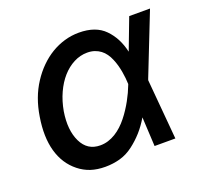

<svg xmlns="http://www.w3.org/2000/svg" viewBox="-103 -672 848 801"><g transform="rotate(-20 321.5 -271.0)"><path d="M49 -279.1Q61.8 -360.8 101.6 -421.5Q121.4 -452.1 146 -476.4Q170.5 -500.7 198.5 -517.6Q226.6 -534.4 257.6 -543.5Q288.7 -552.6 321.7 -552.6Q396.3 -552.6 436.1 -511.7Q476.2 -470.9 490.4 -407.3H490.8L543.3 -545.5H635.7L527.7 -271.3L526.3 -266.7L549.7 0H457.4L450.6 -129.6Q431.5 -97.3 409.3 -72.4Q387.1 -47.6 360.4 -27.3Q332.4 -6 301.1 2.7Q269.9 11.4 235.4 11.4Q199.9 11.4 171.3 2Q142.8 -7.5 119 -26.6Q70.7 -65 52.7 -129.1Q34.8 -193.2 49 -279.1ZM163.7 -132.8Q189.3 -79.9 246.1 -79.9Q264.6 -79.9 281.6 -85.2Q298.7 -90.6 314.3 -100.1Q329.9 -109.7 343.9 -122.7Q358 -135.7 370 -150.9Q382.5 -166.5 393.1 -182.9Q403.8 -199.2 412.5 -215.2Q421.2 -231.2 428.3 -246.4Q435.4 -261.7 440.3 -274.9L442.5 -280.5V-280.9Q442.1 -293 440.7 -307.4Q439.3 -321.7 436.6 -336.8Q433.9 -351.9 429.7 -367.2Q425.4 -382.5 419.4 -396.3Q413.4 -410.9 404.8 -422.9Q396.3 -435 384.8 -443.7Q373.2 -452.4 358.7 -457.4Q344.1 -462.4 326 -462.4Q294.7 -462.4 266.2 -447.6Q237.6 -432.9 214.5 -406.8Q191.4 -380.7 174.9 -344.5Q158.4 -308.2 150.9 -265.6Q138.1 -185.7 163.7 -132.8Z"/></g></svg>

Font: Inter P Medium
Style: Italic
Weight: 500
Italic angle: 9.39999°
Designer: Rasmus Andersson
Foundry: rsms
Version: Version 3.018;git-588b23468